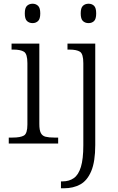

<svg xmlns="http://www.w3.org/2000/svg" viewBox="-20 -770 635 1030"><path d="M155 -646Q137 -646 125 -657Q113 -668 113 -698Q113 -728 125 -739Q137 -750 155 -750Q172 -750 184 -739Q196 -728 196 -698Q196 -668 184 -657Q172 -646 155 -646ZM27 0V-32H47Q90 -32 108.5 -43Q127 -54 127 -102V-431Q127 -481 108.5 -492.5Q90 -504 52 -504H42V-536H191V-105Q191 -72 199 -56.5Q207 -41 224.5 -36.5Q242 -32 271 -32H292V0ZM455 -646Q437 -646 425 -657Q413 -668 413 -698Q413 -728 425 -739Q437 -750 455 -750Q473 -750 484.5 -739Q496 -728 496 -698Q496 -668 484.5 -657Q473 -646 455 -646ZM307 240V203H316Q351 203 376 185.5Q401 168 414 125.5Q427 83 427 9V-431Q427 -481 409 -492.5Q391 -504 352 -504H342V-536H491V8Q491 97 469.5 148Q448 199 410.5 219.5Q373 240 323 240Z"/></svg>

Font: Noto Serif Sinhala Light
Style: Regular
Weight: 300
Designer: Jelle Bosma - Monotype Design Team
Foundry: Monotype Imaging Inc.
Version: Version 2.007; ttfautohint (v1.8.4.7-5d5b)